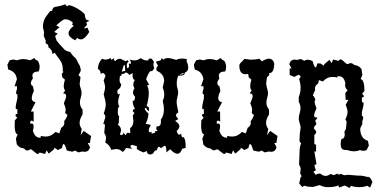

<svg xmlns="http://www.w3.org/2000/svg" viewBox="-20 -721 1817 915"><path d="M103.5 -4.4 94.2 -13.7Q73.7 -14.6 60.1 -32.7L55.7 -60.5L64 -80.6Q49.8 -83.5 49.8 -123L50.8 -147.5L62 -159.7Q53.7 -168 53.7 -172.4Q53.7 -177.7 63 -178.2L62.5 -201.7L57.1 -200.7Q54.7 -200.7 54.7 -210.4Q54.7 -219.2 63 -252.4V-271Q56.6 -271.5 56.6 -278.8Q56.6 -285.2 61 -296.9V-310.5L49.3 -309.6L60.5 -343.3Q56.2 -379.9 19.5 -389.6L15.1 -412.6L25.9 -433.6L43 -437.5L62 -433.6Q75.7 -439.5 91.8 -439.5Q106.4 -439.5 123.5 -433.6L144.5 -444.8Q144.5 -438 160.2 -431.2Q168.9 -417 168.9 -402.3Q168.9 -389.6 164.1 -380.4Q134.3 -379.9 134.3 -359.9L136.7 -346.7Q127 -334 127 -325.2Q127 -315.9 137.2 -309.6L141.6 -287.1Q131.3 -266.6 131.3 -253.4Q131.3 -236.8 149.4 -233.9L127 -189.5H140.1L140.6 -141.1Q134.3 -146 129.9 -146Q124 -146 124 -136.2L124.5 -131.3L130.9 -132.3Q140.1 -132.3 140.1 -119.6Q140.1 -107.4 136.7 -98.6Q146 -64.5 170.9 -64.5H173.3L174.8 -73.7Q183.1 -70.3 197.3 -70.3Q224.1 -70.3 244.1 -92.3L262.7 -85.4L271.5 -111.8Q286.6 -121.1 286.6 -135.3L285.6 -143.1Q300.8 -164.1 300.8 -172.9Q300.8 -174.8 299.3 -175.8Q297.9 -176.8 295.9 -177.7Q293.9 -178.7 292.5 -180.2Q291 -181.6 291 -185.1L293 -196.8Q293 -209 284.2 -229Q295.4 -254.4 295.4 -262.7Q295.4 -275.9 280.8 -275.9L290.5 -289.6Q283.7 -297.9 283.7 -311Q283.7 -323.7 289.6 -341.3L276.9 -352.5L273.9 -368.7Q282.2 -377 282.2 -379.4Q282.2 -380.4 280.8 -380.4Q280.3 -380.4 278.8 -379.9Q279.3 -384.8 279.3 -390.1Q279.3 -407.2 272.9 -423.3Q264.2 -438.5 257.1 -447Q250 -455.6 241.2 -469.2L229.5 -463.9Q229.5 -483.9 210.9 -495.6V-496.6Q210.9 -511.7 197.3 -514.2L198.2 -526.4L188.5 -549.8L189.9 -567.4L188 -577.6Q184.6 -585 184.6 -595.2Q184.6 -606 188.5 -620.6Q195.3 -638.2 207 -652.3L219.2 -668.5L229 -669.4V-674.3Q233.9 -689 247.1 -689L271.5 -693.8L291.5 -700.7Q294.4 -693.4 299.3 -691.4L310.5 -696.8Q351.1 -685.1 382.8 -654.8L388.7 -628.9L406.7 -621.1L391.6 -615.7L394.5 -602.5Q381.8 -589.8 381.8 -586.4L383.3 -585L396.5 -589.8L405.3 -568.8Q384.3 -533.2 365.2 -533.2Q356 -533.2 348.1 -540.5L338.4 -528.8Q306.6 -544.4 306.6 -562.5Q306.6 -578.6 331.1 -597.2L322.3 -606L328.6 -611.3Q311.5 -628.9 292.5 -628.9Q291.5 -629.4 290 -629.4Q279.8 -629.4 248 -599.6L263.7 -591.8L238.3 -568.8L254.9 -561L242.7 -548.8L250 -527.3Q263.7 -509.3 281.2 -491.7Q289.6 -478 314.5 -473.1Q326.7 -454.1 341.3 -442.9L361.3 -405.3L364.7 -390.1Q365.2 -389.2 365.2 -388.2Q365.2 -380.9 354 -362.8L363.8 -353.5L359.9 -323.7Q359.9 -316.4 361.3 -311Q362.8 -305.7 364.3 -300.5Q365.7 -295.4 367.2 -290Q368.7 -284.7 368.7 -277.3Q368.7 -267.6 364.7 -255.1Q360.8 -242.7 360.8 -231.9Q360.8 -214.4 373.5 -198.7V-175.8Q359.4 -152.8 359.4 -135.7Q359.4 -120.1 369.6 -106.9L364.3 -76.7L378.9 -97.2L414.1 -72.8L408.2 -39.1L397.9 -40L409.2 -19.5Q403.3 2.4 383.3 2.4L371.6 1L353.5 5.4L336.9 -3.9Q331.5 1.5 321.8 1.5L298.3 -3.9Q289.6 -34.7 283.2 -34.7Q278.8 -34.7 275.4 -15.6L255.9 -5.9L239.7 -17.1L236.8 -9.3L212.4 11.2L202.1 -4.9L195.3 12.7L168.9 5.9Q165 12.7 159.7 12.7Q156.2 12.7 151.9 9.3Q147.5 5.9 142.8 1.7Q138.2 -2.4 133.8 -5.9Q129.4 -9.3 126 -9.3Q122.1 -9.3 115.7 -4.4Z M506.9 -444.3 511.3 -435.5 524.4 -444.3 523 -438Q523 -431.6 531.3 -430.2Q531.3 -438 553.2 -441.4L578.6 -429.2L588.4 -434.1L593.3 -427.2Q584 -421.4 584 -409.2L586.4 -395.5Q595.2 -398 595.2 -407.7L593.8 -418L599.1 -417Q604.5 -417 604.5 -421.4Q604.5 -426.3 597.7 -437.5Q609.4 -433.1 620.1 -433.1Q636.7 -433.1 650.9 -444.3Q665.1 -432.6 682.6 -432.6L686.5 -433.6Q686.5 -441.9 696.3 -441.9L702.6 -441.4L713.4 -427.2L710.9 -414.1Q710.9 -405.3 715.3 -395.5L704.1 -380.9L700.2 -382.8Q690.4 -382.8 676.3 -343.8L690.4 -317.4L681.2 -313.5Q689 -299.8 689 -276.9Q689 -251 678.7 -214.4Q690.4 -214.4 690.4 -201.7L689 -190.9Q680.7 -196.3 675.8 -207.5L669.4 -203.6Q671.4 -194.4 687.5 -179.7Q686.5 -156.3 674.3 -130.9L698.7 -126Q689 -108.9 689 -99.6Q689 -92.3 694.8 -89.9L702.2 -93.8V-84.5Q720.2 -86 720.2 -93.8L719.7 -96.2L731.9 -96.7Q724.6 -102.6 724.6 -110.4L726.6 -119.2L730.5 -118.7Q747.1 -118.7 747.1 -141.6L746.6 -150.9Q761.2 -170.9 761.2 -199.2Q761.2 -217.8 755.4 -240.2Q762.7 -254.9 762.7 -270.5Q762.7 -286.6 755.4 -303.2L762.2 -335Q762.2 -368.7 726.6 -383.8L725.1 -392.6Q725.1 -402.3 733.4 -407.7L722.2 -426.8L746.1 -433.6L750 -443.8L760.3 -436.5Q765.1 -444.3 779.3 -444.3Q794.4 -444.3 819.8 -435.5Q832 -441.9 847.7 -441.9Q864.3 -441.9 870.6 -438.5L869.1 -428.7Q877 -413.6 877 -398Q877 -380.9 860.8 -375Q860.4 -360.4 838.9 -360.4L830.1 -360.8Q822.3 -345.7 822.3 -321.8Q822.3 -309.6 825.7 -299.8Q829.1 -290 829.1 -279.8Q829.1 -273.4 825.4 -258.8Q821.8 -244.2 821.8 -235.9Q821.8 -221.7 830.1 -185.6Q818.9 -179.7 818.9 -171.9Q818.9 -164.1 830.1 -153.8L814.5 -144.5Q835 -132.3 835 -118.7Q835 -108.4 821.8 -97.2Q826.7 -79.1 834 -79.1Q838.4 -79.1 843.8 -84.5Q843.8 -66.4 851.6 -66.4L855.5 -67.4Q864.7 -55.2 864.7 -27.9L864.3 -15.7L848.1 -12.2Q840.3 11.7 825.2 11.7Q811 11.7 791 -9.8L773 5.3Q773 -26.4 765.6 -26.4Q762.2 -26.4 756.6 -21.3Q751 -16.1 747.6 -16.1Q744.1 -16.1 742 -18.8Q739.8 -21.5 737.3 -21.5Q731.9 -21.5 726.6 -3.9L723.6 -4.4Q717.8 -4.4 712.7 5.3Q707.5 15.1 696.3 15.1Q680.2 15.1 679.7 -1.5L664.6 5.3Q646.5 0 631.9 -11.7L632.8 -24L609.4 -30.8Q601.6 -27.9 601.6 -23.5Q601.6 -19.1 610.4 -12.2L580.1 -15.7Q575.2 -4.4 564.5 3.4Q551.8 -10.8 532.2 -10.8L509.8 -6.9Q504.4 -28.3 481.5 -42L485.4 -61.1Q485.4 -75.2 476.6 -87.4L480.5 -127L472.2 -130.9L482 -162.1Q482 -173.4 474.1 -179.7Q483.9 -206.6 483.9 -222.7Q483.9 -238.3 474.1 -271.5Q481 -295.9 481 -305.2Q481 -314.5 474.1 -337.9L482.9 -359.9Q476.6 -373.1 469.3 -373.1Q464.4 -373.1 460 -367.2Q460 -385.3 446.8 -392.6Q446.8 -421.4 466.8 -441.4Q474.1 -437 482.4 -437Q493.7 -437 506.9 -444.3ZM577.7 -375.5Q572.3 -368.7 565.4 -368.7L560.1 -369.6Q559.6 -358.9 551.3 -357.9L549.8 -341.3Q549.8 -323.7 557.6 -320.8Q557.6 -301.8 540.1 -292L539.6 -283.2Q539.6 -272 544.9 -272L551.3 -274.4Q543 -247.1 543 -237.3Q543 -223.2 548.8 -211.4L542.5 -207.5L541.5 -187.5Q541.5 -168 547.9 -168L545.9 -133.8L541 -127.9Q556.7 -116.2 556.7 -101.1Q556.7 -91.3 550.8 -80.1L559.1 -77.7Q567.4 -77.7 568.9 -90.4Q571.8 -80.1 580.1 -77.2Q582.5 -88.4 590.8 -88.4L600.6 -86L600.1 -110.4Q615.7 -120.1 615.7 -145.5L612.8 -169.9L620.6 -182.6L612.3 -190.9Q614.8 -202.7 623.6 -202.7Q612.8 -217.8 612.3 -240.2H614.8Q623.6 -240.2 623.6 -260.3Q613.8 -270 613.8 -280.3Q613.8 -289.6 621.1 -300.3Q615.3 -308.6 615.3 -318.4Q615.3 -329.1 622.6 -339.8Q611.8 -341.8 611.8 -361.8L612.3 -372.6L595.7 -363.8Q590.3 -375 577.7 -375.5ZM572.8 -412.1Q568.9 -412.1 560.1 -379.4L576.7 -383.3Q576.7 -412.1 572.8 -412.1ZM855.5 -373.5 835 -366.2 842.3 -365.7Q855.5 -365.7 855.5 -373.5Z M1084 12.7 1057.6 5.9Q1053.7 12.7 1048.3 12.7Q1043.9 12.7 1031.5 1.7Q1019 -9.3 1014.6 -9.3L1000.5 -4.4Q992.2 -4.4 982.9 -13.7Q962.4 -14.6 948.7 -32.7L944.3 -60.5L952.6 -80.6Q938.5 -83.5 938.5 -123L939.5 -147.5L950.7 -159.7Q942.4 -168 942.4 -172.4Q942.4 -177.7 951.7 -178.2L951.2 -201.7L945.8 -200.7Q943.4 -200.7 943.4 -210.4Q943.4 -219.2 951.7 -252.4V-271Q945.3 -271.5 945.3 -278.8Q945.3 -285.2 949.7 -296.9V-310.5L938 -309.6L949.2 -343.3Q944.8 -379.9 908.2 -389.6L903.8 -412.6L914.6 -433.6L931.6 -437.5L950.7 -433.6Q964.4 -439.5 980.5 -439.5Q995.1 -439.5 1012.2 -433.6L1033.2 -444.8Q1033.2 -438 1048.8 -431.2Q1057.6 -417 1057.6 -402.3Q1057.6 -389.6 1052.7 -380.4Q1022.9 -379.9 1022.9 -359.9L1025.4 -346.7Q1015.6 -334 1015.6 -325.2Q1015.6 -315.9 1025.9 -309.6L1030.3 -287.1Q1020 -266.6 1020 -253.4Q1020 -236.8 1038.1 -233.9L1015.6 -189.5H1028.8L1029.3 -141.1Q1022.9 -146 1018.6 -146Q1012.7 -146 1012.7 -136.2L1013.2 -131.3L1019.5 -132.3Q1028.8 -132.3 1028.8 -119.6Q1028.8 -107.4 1025.4 -98.6Q1034.7 -64.5 1062 -64.5L1063.5 -73.7Q1071.8 -70.3 1085.9 -70.3Q1112.8 -70.3 1132.8 -92.3L1151.4 -85.4L1160.2 -111.8Q1175.3 -121.1 1175.3 -135.3L1174.3 -143.1Q1189.5 -164.1 1189.5 -172.9Q1189.5 -175.3 1184.6 -177.7Q1179.7 -180.2 1179.7 -185.1L1181.6 -196.8Q1181.6 -209 1172.9 -229Q1184.1 -254.4 1184.1 -262.7Q1184.1 -275.9 1169.4 -275.9L1179.2 -289.6Q1172.4 -297.9 1172.4 -311Q1172.4 -323.7 1178.2 -341.3L1165.5 -352.5L1162.6 -368.7L1150.4 -367.2Q1120.6 -367.2 1120.6 -408.2Q1120.6 -412.6 1123 -416.5Q1125.5 -420.4 1129.2 -424.1Q1132.8 -427.7 1137 -431.6Q1141.1 -435.5 1144.5 -440.4L1174.3 -436.5Q1197.8 -436.5 1215.3 -441.4L1228.5 -428.7Q1248.5 -441.4 1261.7 -441.4Q1279.8 -441.4 1287.1 -419.4Q1285.6 -373 1265.1 -373H1262.7L1263.7 -368.2Q1263.7 -360.8 1252.4 -353.5L1248.5 -323.7Q1248.5 -315.9 1252.9 -300.5Q1257.3 -285.2 1257.3 -277.3Q1257.3 -267.6 1253.4 -255.1Q1249.5 -242.7 1249.5 -231.9Q1249.5 -214.4 1262.2 -198.7V-175.8Q1248 -152.8 1248 -135.7Q1248 -120.1 1258.3 -106.9L1252.9 -76.7L1267.6 -97.2L1302.7 -72.8L1296.9 -39.1L1286.6 -40L1297.9 -19.5Q1292 2.4 1272 2.4L1260.3 1L1242.2 5.4L1225.6 -3.9Q1220.2 1.5 1210.4 1.5L1187 -3.9Q1178.2 -34.7 1171.9 -34.7Q1167.5 -34.7 1164.1 -15.6L1144.5 -5.9L1128.4 -17.1L1125.5 -9.3L1101.1 11.2L1090.8 -4.9Z M1405.8 153.8 1412.1 124.5Q1416.5 122.6 1416.5 118.7Q1416.5 113.8 1410.6 106.4L1413.1 80.1L1405.3 63L1407.7 0.5Q1407.7 -20.5 1415 -37.6L1407.2 -47.9L1408.7 -83.5L1412.6 -110.8Q1412.6 -117.7 1411.1 -123.3Q1409.7 -128.9 1408.2 -134Q1406.7 -139.2 1405.3 -144.5Q1403.8 -149.9 1403.8 -156.7Q1403.8 -167.5 1408 -180.9Q1412.1 -194.3 1412.1 -205.6Q1412.1 -221.7 1403.8 -235.8V-258.8Q1412.6 -279.8 1412.6 -303.2Q1412.6 -319.8 1405.8 -344.7L1413.1 -355Q1408.2 -364.3 1403.8 -364.3Q1399.4 -364.3 1382.8 -354.5L1360.4 -363.8V-395.5L1369.6 -394.5L1358.4 -415Q1364.3 -437 1384.3 -437L1396 -435.5L1414.1 -439.9L1430.7 -430.7Q1435.5 -436.5 1445.8 -436.5Q1455.1 -436.5 1469.2 -430.7Q1478 -399.9 1484.4 -399.9Q1488.3 -399.9 1492.2 -418.9H1506.8L1522.9 -407.7L1525.9 -415.5L1550.3 -436L1560.5 -419.9L1567.4 -437.5L1593.8 -430.7Q1597.2 -438 1603 -438Q1606.4 -438 1610.8 -434.6Q1615.2 -431.2 1619.9 -426.8Q1624.5 -422.4 1628.7 -418.9Q1632.8 -415.5 1636.2 -415.5L1650.4 -420.4Q1659.2 -420.4 1668.5 -411.1Q1689 -410.2 1702.6 -392.1L1707 -364.3L1698.7 -344.2Q1716.8 -340.8 1716.8 -287.1L1705.6 -274.9Q1713.9 -266.6 1713.9 -262.2Q1713.9 -256.8 1704.6 -256.3L1705.1 -232.9L1708.5 -233.9Q1712.9 -233.9 1712.9 -225.6Q1712.9 -217.8 1704.6 -187V-168.5Q1710.9 -168 1710.9 -160.6Q1710.9 -154.3 1706.5 -142.6V-128.9L1696.8 -109.9L1697.3 -96.2Q1701.7 -59.6 1733.4 -49.8L1737.8 -26.9L1727.1 -5.9Q1720.7 -2.4 1711.4 -2.4Q1702.1 -2.4 1695.8 -5.9Q1681.6 0 1666.5 0Q1650.9 0 1634.3 -5.9H1631.8Q1612.3 -5.9 1608.4 -13.7Q1603.5 -21.5 1603.5 -34.7Q1603.5 -49.3 1608.4 -59.1Q1623 -60.1 1623 -81.5L1621.1 -92.8Q1629.4 -105.5 1629.4 -114.3L1631.8 -141.1L1626 -152.3Q1636.2 -172.9 1636.2 -186Q1636.2 -202.6 1627 -221.2L1640.6 -245.1H1627.4L1625.5 -277.8L1636.7 -290.5Q1624.5 -301.8 1624.5 -314.9L1626 -326.2Q1617.7 -357.4 1596.7 -357.4H1593.3L1589.4 -360.4L1587.9 -351.1Q1579.6 -354.5 1565.4 -354.5Q1538.1 -354.5 1518.6 -332.5L1500 -339.4L1496.1 -322.8Q1481 -313.5 1481 -299.3L1481.9 -291.5Q1471.2 -272 1471.2 -263.2H1477.1Q1475.6 -260.3 1475.6 -258.8Q1475.6 -257.8 1476.6 -257.3Q1478 -256.3 1479.7 -254.9Q1481.4 -253.4 1481.4 -250Q1482.9 -247.6 1482.9 -245.6Q1482.9 -244.1 1481.9 -243.2Q1479.5 -241.2 1479.5 -237.8Q1479.5 -225.1 1488.3 -205.6Q1477.1 -180.2 1477.1 -171.9Q1477.1 -161.6 1483.9 -161.6Q1485.4 -161.6 1487.8 -162.1L1492.7 -158.7L1481.9 -145Q1487.3 -138.2 1487.3 -127.4Q1476.1 -118.7 1476.1 -111.3Q1476.1 -108.4 1478 -105.5Q1486.8 -98.1 1486.8 -91.3Q1486.8 -84.5 1478 -78.1V-34.7L1486.3 -30.8V2L1478 0L1488.3 62L1479 64.5L1480.5 78.1L1485.8 89.4L1473.6 98.1L1485.4 112.8Q1490.2 106.4 1502.4 106.4Q1504.9 106.4 1507.3 106.9Q1519.5 117.2 1531.7 117.2Q1543.9 117.2 1555.7 107.9L1570.8 113.8L1588.9 106Q1590.3 110.8 1594.7 110.8Q1598.6 110.8 1605 106.9Q1614.3 113.8 1624.5 113.8Q1630.4 113.8 1636.2 111.8L1690.4 116.2Q1692.4 115.7 1695.3 115.7Q1706.5 115.7 1733.4 122.6Q1734.4 122.1 1735.8 122.1Q1744.6 122.1 1754.9 146.5L1743.7 172.9L1729.5 164.1L1719.7 167.5Q1709 170.9 1694.8 170.9Q1668.5 170.9 1652.8 164.6L1646 174.8L1623 163.1L1596.2 172.9L1592.3 162.6Q1576.2 170.9 1541 170.9Q1523.9 170.9 1502.9 161.1L1471.7 169.9L1444.3 168.5Q1438 164.6 1432.6 164.6Q1426.3 164.6 1420.9 170.4Z"/></svg>

Font: Truetypewriter PolyglOTT
Style: Regular
Weight: 400
Designer: Sergey Beatoff a.k.a. Sam_T
Version: Version 3.76